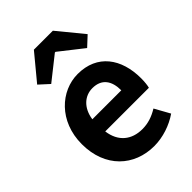

<svg xmlns="http://www.w3.org/2000/svg" viewBox="-246 -951 1073 1073"><g transform="rotate(-45 290.5 -414.5)"><path d="M323 14C392 14 463 -10 518 -48L468 -138C427 -113 388 -100 343 -100C259 -100 199 -147 187 -238H532C536 -252 539 -279 539 -306C539 -462 459 -574 305 -574C172 -574 44 -461 44 -280C44 -95 166 14 323 14ZM184 -337C196 -418 248 -460 307 -460C380 -460 413 -412 413 -337ZM103 -692 161 -639 300 -749H305L445 -639L502 -692L378 -843H228Z"/></g></svg>

Font: Source Han Sans KR
Style: Bold
Weight: 700
Designer: Ryoko NISHIZUKA 西塚涼子 (kana, bopomofo & ideographs); Paul D. Hunt (Latin, Greek & Cyrillic); Sandoll Communications 산돌커뮤니
Foundry: Adobe
Version: Version 2.004;hotconv 1.0.118;makeotfexe 2.5.65603